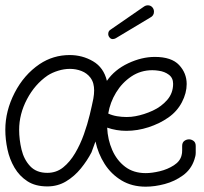

<svg xmlns="http://www.w3.org/2000/svg" viewBox="-24 -693 766 722"><path d="M524 9Q472 9 433 -14.5Q394 -38 369.5 -76.5Q345 -115 335 -161L320 -120Q304 -89 280 -59.5Q256 -30 224.5 -11Q193 8 154 8Q109 8 79 -11.5Q49 -31 30.5 -62.5Q12 -94 4 -131.5Q-4 -169 -4 -205Q-4 -276 31 -344Q66 -412 125 -452Q176 -486 238 -486Q286 -486 326 -462.5Q366 -439 378 -389Q407 -431 458 -455Q509 -479 558 -479Q621 -479 649.5 -448.5Q678 -418 678 -377Q678 -343 660 -308.5Q642 -274 609 -251Q576 -228 534.5 -214.5Q493 -201 451 -201Q414 -201 379 -213Q381 -168 398 -129Q415 -90 446.5 -66Q478 -42 524 -42Q547 -42 576.5 -49Q606 -56 630 -71.5Q654 -87 659 -110Q661 -117 661 -127Q661 -137 661 -144Q661 -157 669 -163Q677 -169 687 -169Q696 -169 704 -163Q712 -157 712 -144Q712 -130 712 -118.5Q712 -107 707 -93Q695 -56 664 -33.5Q633 -11 595.5 -1Q558 9 524 9ZM154 -43Q188 -43 213.5 -63.5Q239 -84 258.5 -117Q278 -150 291.5 -188Q305 -226 313.5 -261.5Q322 -297 327 -322Q330 -339 330 -353Q330 -366 327 -378Q324 -390 316 -401Q303 -418 282.5 -426Q262 -434 239 -434Q217 -434 194.5 -427Q172 -420 155 -409Q107 -376 77.5 -320Q48 -264 48 -205Q48 -168 57 -130.5Q66 -93 89.5 -68Q113 -43 154 -43ZM452 -253Q470 -253 485 -256Q518 -262 550.5 -277Q583 -292 605 -317.5Q627 -343 627 -378Q627 -400 611 -412Q595 -424 573 -427Q567 -428 561 -428.5Q555 -429 549 -429Q505 -429 470 -405.5Q435 -382 412.5 -345Q390 -308 383 -266Q398 -259 416 -256Q434 -253 452 -253ZM400 -546Q393 -546 388 -552Q383 -558 383 -565Q383 -576 391 -581L517 -668Q524 -673 532 -673Q542 -673 548.5 -666Q555 -659 555 -649Q555 -634 541 -627L411 -549Q409 -548 406 -547Q403 -546 400 -546Z"/></svg>

Font: Twinkle Star
Style: Regular
Weight: 400
Designer: Robert E. Leuschke
Foundry: Robert E. Leuschke
Version: Version 2.010; ttfautohint (v1.8.3)